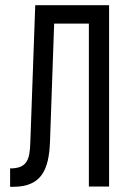

<svg xmlns="http://www.w3.org/2000/svg" viewBox="-20 -720 484 741"><path d="M323 -629V0H401V-700H116L97 -170C95 -103 84 -70 19 -70V1H32C139 0 169 -63 173 -174L189 -629Z"/></svg>

Font: VL Bebas Neue Regular
Style: Regular
Weight: 400
Designer: Ryoichi Tsunekawa
Foundry: Ryoichi Tsunekawa
Version: Version 001.003